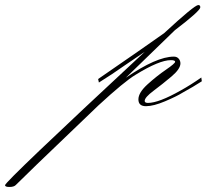

<svg xmlns="http://www.w3.org/2000/svg" viewBox="-411 -388 832 763"><path d="M280 -163Q292 -163 299 -155Q306 -147 306 -136Q306 -114 270.5 -84Q235 -54 199.5 -27.5Q164 -1 164 13Q164 21 177 21Q220 21 308 -29Q346 -50 389 -80L391 -65Q357 -43 315 -20Q291 -5 245 14.5Q199 34 169 34Q139 34 139 7Q139 -20 175.5 -53Q212 -86 248.5 -111Q285 -136 285 -142.5Q285 -149 268 -149Q222 -149 128 -91Q83 -64 -20 31L-264 265Q-341 340 -348.5 347.5Q-356 355 -373.5 355Q-391 355 -391 348Q-391 334 164 -182L83 -127Q35 -93 -18 -60L-21 -74Q165 -202 241 -256Q362 -368 377 -368Q385 -368 385 -359Q385 -345 284 -268L89 -79Q211 -163 280 -163Z"/></svg>

Font: Monsieur La Doulaise
Style: Regular
Weight: 400
Designer: Alejandro Paul
Foundry: Alejandro Paul
Version: Version 1.000